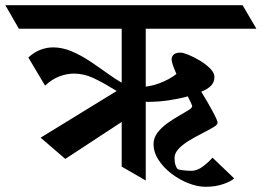

<svg xmlns="http://www.w3.org/2000/svg" viewBox="-74 -677 998 733"><path d="M81.1 -151.4 446.3 -375.5V-248L175.3 -70.3ZM443.4 -343.8Q493.7 -343.8 533.2 -358.6Q572.8 -373.5 599.6 -394.5Q591.8 -412.1 586.4 -427Q581.1 -441.9 581.1 -450.7Q581.1 -460.4 588.6 -468.3Q596.2 -476.1 615.7 -476.1Q625.5 -476.1 646.2 -467.5Q667 -459 689.7 -445.3Q712.4 -431.6 728.5 -415.3Q744.6 -398.9 744.6 -383.3Q744.6 -362.8 731.2 -349.4Q717.8 -335.9 694.3 -327.1Q718.8 -287.1 737.8 -252Q756.8 -216.8 756.8 -208Q756.8 -200.7 740.2 -190.9Q723.6 -181.2 699.2 -168.7Q674.8 -156.2 650.1 -141.6Q625.5 -127 608.9 -109.9Q592.3 -92.8 592.3 -73.7Q592.3 -57.1 596.4 -45.9Q600.6 -34.7 603.5 -32.2Q607.9 -28.8 625 -26.9Q642.1 -24.9 657.2 -24.9Q678.7 -24.9 700.7 -41.5Q722.7 -58.1 737.3 -75.2L819.8 3.9Q809.6 14.6 779.5 25.4Q749.5 36.1 710.9 36.1Q680.2 36.1 645.8 22.7Q611.3 9.3 580.8 -13.9Q550.3 -37.1 531.2 -66.4Q512.2 -95.7 512.2 -127Q512.2 -150.4 527.1 -170.2Q542 -189.9 564 -205.8Q585.9 -221.7 607.9 -234.1Q629.9 -246.6 644.8 -255.9Q659.7 -265.1 659.7 -271.5Q659.7 -273.4 656.2 -281.7L643.1 -309.1Q609.4 -299.8 569.6 -293.9Q529.8 -288.1 490.7 -288.1Q454.1 -288.1 419.4 -304.4Q384.8 -320.8 350.6 -342Q316.4 -363.3 281.2 -379.6Q246.1 -396 208.5 -396Q181.2 -396 153.1 -385.5Q125 -375 98.1 -350.1L34.2 -457.5Q57.1 -478.5 81.1 -487.3Q105 -496.1 128.9 -496.1Q164.6 -496.1 200.4 -480.7Q236.3 -465.3 270.3 -442.6Q304.2 -419.9 335.7 -397.2Q367.2 -374.5 394.3 -359.1Q421.4 -343.8 443.4 -343.8ZM363.3 -657.2 415.5 -567.4H-2L-53.7 -657.2ZM852.1 -657.2 904.8 -567.4H405.8L353 -657.2ZM390.6 -41V-651.9H482.4V12.2Z"/></svg>

Font: Annapurna SIL
Style: Bold
Weight: 700
Designer: Peter Martin, Annie Olsen
Foundry: SIL International
Version: Version 2.000